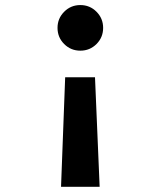

<svg xmlns="http://www.w3.org/2000/svg" viewBox="-20 -547 626 748"><path d="M217.8 180.7 233.9 -246.1H350.1L368.2 180.7ZM293 -527.3Q330.1 -527.3 356 -501.2Q381.8 -475.1 381.8 -438.5Q381.8 -401.4 356 -375.5Q330.1 -349.6 293 -349.6Q255.9 -349.6 230 -375.5Q204.1 -401.4 204.1 -438.5Q204.1 -475.1 230 -501.2Q255.9 -527.3 293 -527.3Z"/></svg>

Font: Cascadia Mono
Style: Bold
Weight: 700
Monospace: yes
Designer: Aaron Bell
Foundry: Saja Typeworks
Version: Version 2404.023; ttfautohint (v1.8.4)